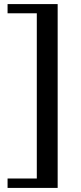

<svg xmlns="http://www.w3.org/2000/svg" viewBox="-20 -780 397 939"><path d="M160 -715H17V-760H262V139H17V93H160Z"/></svg>

Font: Kolar Light
Style: Regular
Weight: 300
Designer: Ramakrishna Saiteja (Kannada); Shiva Nallaperumal (Latin)
Foundry: Indian Type Foundry
Version: Version 1.001;PS 1.0;hotconv 1.0.88;makeotf.lib2.5.647800